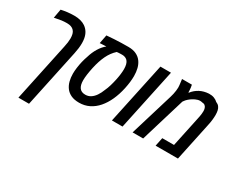

<svg xmlns="http://www.w3.org/2000/svg" viewBox="-128 -1054 2038 1708"><g transform="rotate(30 891.0 -200.0)"><path d="M157.7 240.2 284.2 -356.9Q290 -382.3 293 -405.5Q295.9 -428.7 295.9 -446.3Q295.9 -471.7 290.8 -491.2Q285.6 -510.7 273.4 -523.9Q250.5 -549.8 201.2 -549.8Q173.3 -549.8 147 -546.4Q120.6 -543 89.4 -536.1Q84.5 -535.2 80.8 -534.4Q77.1 -533.7 74.7 -532.7L91.3 -625Q120.6 -631.8 155.5 -636Q190.4 -640.1 226.6 -640.1Q261.2 -640.1 289.8 -632.3Q318.4 -624.5 338.9 -610.4Q364.3 -592.8 379.9 -567.4Q395.5 -542 401.4 -508.8Q403.3 -497.1 404.3 -485.4Q405.3 -473.6 405.3 -461.9Q405.3 -436.5 401.9 -408.9Q398.4 -381.3 392.6 -353.5L266.6 240.2Z M646 9.8Q596.7 9.8 563 -6.1Q529.3 -22 509 -49.3Q488.8 -76.7 479.7 -112.1Q470.7 -147.5 470.7 -187Q470.7 -215.3 475.1 -249Q479.5 -282.7 487.5 -316.4Q495.6 -350.1 506.3 -379.4Q522 -433.1 547.9 -475.3Q573.7 -517.6 607.4 -544.9Q601.6 -544.9 593 -544.4Q584.5 -543.9 575 -543.5Q565.4 -543 556.6 -542.5Q547.9 -542 541.5 -541.5L558.6 -630.4Q597.7 -633.8 634.3 -636Q670.9 -638.2 707 -639.2Q743.2 -640.1 780.3 -640.1Q827.6 -640.1 860.6 -624.5Q893.6 -608.9 913.8 -581.5Q934.1 -554.2 943.4 -517.8Q952.6 -481.4 952.6 -439.9Q952.6 -410.2 948.7 -377.2Q944.8 -344.2 937 -307.6Q921.9 -237.3 895.5 -179.2Q869.1 -121.1 832.5 -78.9Q795.9 -36.6 749 -13.4Q702.1 9.8 646 9.8ZM658.7 -79.6Q689.5 -79.6 713.9 -95.5Q738.3 -111.3 757.3 -139.4Q776.4 -167.5 790.5 -205.1Q803.2 -231.9 813 -264.9Q822.8 -297.9 830.1 -331.8Q837.4 -365.7 841.1 -396Q844.7 -426.3 844.7 -448.7Q844.7 -474.6 839.4 -495.6Q834 -516.6 821.8 -530.3Q812.5 -540 798.8 -545.9Q785.2 -551.8 768.1 -551.8Q758.3 -551.8 747.8 -551.5Q737.3 -551.3 728 -550.5Q718.8 -549.8 711.9 -548.8Q668.5 -509.3 641.4 -452.6Q614.3 -396 597.2 -317.4Q588.4 -276.4 583.7 -241.9Q579.1 -207.5 579.1 -182.1Q579.1 -132.3 598.4 -106Q617.7 -79.6 658.7 -79.6Z M979.5 0 1113.8 -630.4H1222.2L1088.4 0Z M1191.9 0 1326.2 -443.8Q1331.5 -460 1335.4 -478.8Q1339.4 -497.6 1341.8 -515.6Q1344.2 -533.7 1344.2 -548.3Q1344.2 -557.6 1342.8 -571Q1341.3 -584.5 1339.4 -599.9Q1337.4 -615.2 1335.4 -631.3H1436.5Q1439.5 -617.2 1441.4 -603Q1443.4 -588.9 1443.8 -576.2Q1444.3 -570.8 1444.1 -565.9Q1443.8 -561 1443.8 -556.2H1448.7Q1478 -593.8 1518.1 -614.5Q1558.1 -635.3 1608.9 -638.2Q1639.6 -639.2 1662.8 -630.1Q1686 -621.1 1700.7 -606.4Q1721.7 -598.1 1733.4 -583Q1745.1 -567.9 1749.5 -547.4Q1753.9 -526.9 1753.9 -502.9Q1753.9 -478.5 1750.7 -450.7Q1747.6 -422.9 1740.2 -390.1L1657.7 0H1428.2L1446.3 -87.4H1566.9L1631.8 -393.6Q1635.7 -410.6 1638.2 -424.8Q1640.6 -439 1642.1 -452.1Q1643.6 -465.3 1643.6 -479Q1643.6 -495.1 1638.9 -508.8Q1634.3 -522.5 1623.8 -531.2Q1613.3 -540 1594.7 -540.5Q1570.8 -546.9 1547.6 -539.8Q1524.4 -532.7 1504.9 -520.5Q1487.3 -510.3 1471.4 -496.3Q1455.6 -482.4 1446.8 -469.7L1438.5 -458L1300.3 0Z"/></g></svg>

Font: Open Sans SemiCondensed SemiBold
Style: Italic
Weight: 600
Width: 4
Italic angle: -12°
Designer: Monotype Design Team
Foundry: Monotype Imaging Inc.
Version: Version 3.000